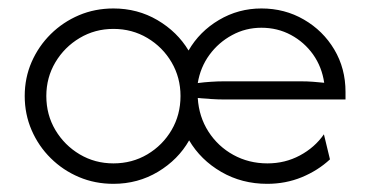

<svg xmlns="http://www.w3.org/2000/svg" viewBox="-20 -435 891 463"><path d="M253.5 8.3Q209 8.3 170.5 -8Q131.9 -24.3 102.4 -53.5Q72.9 -82.6 56.2 -121.2Q39.6 -159.7 39.6 -203.5Q39.6 -247.2 56.2 -285.4Q72.9 -323.6 102.4 -352.8Q131.9 -381.9 170.5 -398.3Q209 -414.6 253.5 -414.6Q311.8 -414.6 359.7 -386.5Q407.6 -358.3 434.7 -313.2Q461.1 -359 508 -386.8Q554.9 -414.6 610.4 -414.6Q666.7 -414.6 712.8 -387.8Q759 -361.1 786.1 -315.6Q813.2 -270.1 813.2 -213.2V-195.1H520.8Q505.6 -195.1 489.2 -196.2Q472.9 -197.2 456.9 -198.6Q459.7 -153.5 482.6 -117.7Q505.6 -81.9 542.7 -61.5Q579.9 -41 625 -41Q667.4 -41 703.1 -60.1Q738.9 -79.2 761.1 -111.1L775.7 -50.7Q746.5 -23.6 707.6 -7.6Q668.8 8.3 624.3 8.3Q563.2 8.3 513.5 -20.5Q463.9 -49.3 436.1 -96.5Q409.7 -50 361.1 -20.8Q312.5 8.3 253.5 8.3ZM253.5 -41Q298.6 -41 335.4 -62.8Q372.2 -84.7 393.8 -121.5Q415.3 -158.3 415.3 -203.5Q415.3 -247.9 393.8 -284.7Q372.2 -321.5 335.4 -343.4Q298.6 -365.3 253.5 -365.3Q209 -365.3 172.2 -343.4Q135.4 -321.5 113.5 -284.7Q91.7 -247.9 91.7 -203.5Q91.7 -158.3 113.5 -121.5Q135.4 -84.7 172.2 -62.8Q209 -41 253.5 -41ZM456.9 -234.7Q472.9 -236.8 488.9 -237.8Q504.9 -238.9 520.8 -238.9H704.9Q721.5 -238.9 735.1 -237.8Q748.6 -236.8 761.8 -235.4Q756.2 -273.6 735.1 -303.5Q713.9 -333.3 681.6 -350.7Q649.3 -368.1 610.4 -368.1Q572.2 -368.1 539.6 -350.3Q506.9 -332.6 485.1 -302.8Q463.2 -272.9 456.9 -234.7Z"/></svg>

Font: Afacad Flux Light
Style: Regular
Weight: 300
Designer: Kristian Moeller
Foundry: Dicotype
Version: Version 1.100